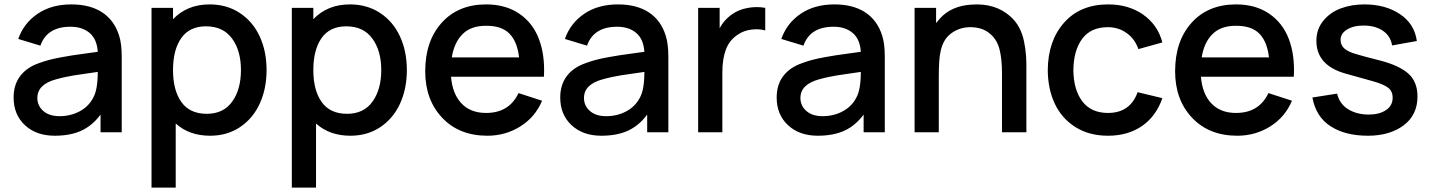

<svg xmlns="http://www.w3.org/2000/svg" viewBox="-20 -598 6470 868"><path d="M530.3 0H434.6V-80.1Q398.4 -30.8 348.6 -7.6Q298.8 15.6 227.1 15.6Q144 15.6 92.8 -32Q41.5 -79.6 41.5 -157.2Q41.5 -214.8 71.3 -254.2Q101.1 -293.5 156.2 -312.5Q178.2 -320.8 201.9 -327.1Q225.6 -333.5 257.1 -339.1Q288.6 -344.7 306.9 -347.7Q325.2 -350.6 366.9 -356.2Q408.7 -361.8 421.9 -363.8Q418.5 -420.4 385.5 -448.7Q352.5 -477.1 298.8 -477.1Q192.4 -477.1 162.6 -391.6L62.5 -421.9Q87.4 -493.2 149.9 -535.6Q212.4 -578.1 302.2 -578.1Q387.2 -578.1 442.1 -542Q497.1 -505.9 518.6 -436.5Q530.3 -400.9 530.3 -340.8ZM400.9 -155.3Q421.9 -190.9 421.9 -272.9Q403.3 -270 366.9 -264.9Q330.6 -259.8 315.2 -257.3Q299.8 -254.9 276.6 -250Q253.4 -245.1 234.4 -239.7Q148.9 -216.8 148.9 -155.3Q148.9 -119.6 175.8 -96.2Q202.6 -72.8 249 -72.8Q299.3 -72.8 340.1 -94.7Q380.9 -116.7 400.9 -155.3Z M927.7 -578.1Q1005.4 -578.1 1064.2 -539.3Q1123 -500.5 1154.1 -433.3Q1185.1 -366.2 1185.1 -281.2Q1185.1 -196.8 1154.3 -129.6Q1123.5 -62.5 1065.2 -23.4Q1006.8 15.6 929.7 15.6Q835.4 15.6 774.4 -39.6V250H665V-562.5H762.2V-511.2Q826.2 -578.1 927.7 -578.1ZM915 -83.5Q990.2 -83.5 1029.8 -138.7Q1069.3 -193.8 1069.3 -281.2Q1069.3 -368.7 1029.1 -423.8Q988.8 -479 911.1 -479Q836.9 -479 799.6 -426Q762.2 -373 762.2 -281.2Q762.2 -189.9 800 -136.7Q837.9 -83.5 915 -83.5Z M1562 -578.1Q1639.6 -578.1 1698.5 -539.3Q1757.3 -500.5 1788.3 -433.3Q1819.3 -366.2 1819.3 -281.2Q1819.3 -196.8 1788.6 -129.6Q1757.8 -62.5 1699.5 -23.4Q1641.1 15.6 1564 15.6Q1469.7 15.6 1408.7 -39.6V250H1299.3V-562.5H1396.5V-511.2Q1460.4 -578.1 1562 -578.1ZM1549.3 -83.5Q1624.5 -83.5 1664.1 -138.7Q1703.6 -193.8 1703.6 -281.2Q1703.6 -368.7 1663.3 -423.8Q1623 -479 1545.4 -479Q1471.2 -479 1433.8 -426Q1396.5 -373 1396.5 -281.2Q1396.5 -189.9 1434.3 -136.7Q1472.2 -83.5 1549.3 -83.5Z M2019 -251Q2025.4 -173.8 2066.2 -130.6Q2106.9 -87.4 2177.7 -87.4Q2281.7 -87.4 2324.2 -177.2L2430.7 -142.6Q2399.4 -68.4 2332.3 -26.4Q2265.1 15.6 2183.6 15.6Q2055.7 15.6 1979 -65.7Q1902.3 -147 1902.3 -275.9Q1902.3 -412.6 1977.1 -495.4Q2051.8 -578.1 2177.7 -578.1Q2266.1 -578.1 2327.6 -536.1Q2389.2 -494.1 2416.7 -420.9Q2444.3 -347.7 2439 -251ZM2177.7 -481.4Q2109.9 -481.9 2071.5 -444.1Q2033.2 -406.2 2022.5 -338.4H2326.7Q2318.8 -409.2 2283.4 -445.6Q2248 -481.9 2177.7 -481.4Z M3001.5 0H2905.8V-80.1Q2869.6 -30.8 2819.8 -7.6Q2770 15.6 2698.2 15.6Q2615.2 15.6 2564 -32Q2512.7 -79.6 2512.7 -157.2Q2512.7 -214.8 2542.5 -254.2Q2572.3 -293.5 2627.4 -312.5Q2649.4 -320.8 2673.1 -327.1Q2696.8 -333.5 2728.3 -339.1Q2759.8 -344.7 2778.1 -347.7Q2796.4 -350.6 2838.1 -356.2Q2879.9 -361.8 2893.1 -363.8Q2889.6 -420.4 2856.7 -448.7Q2823.7 -477.1 2770 -477.1Q2663.6 -477.1 2633.8 -391.6L2533.7 -421.9Q2558.6 -493.2 2621.1 -535.6Q2683.6 -578.1 2773.4 -578.1Q2858.4 -578.1 2913.3 -542Q2968.3 -505.9 2989.7 -436.5Q3001.5 -400.9 3001.5 -340.8ZM2872.1 -155.3Q2893.1 -190.9 2893.1 -272.9Q2874.5 -270 2838.1 -264.9Q2801.8 -259.8 2786.4 -257.3Q2771 -254.9 2747.8 -250Q2724.6 -245.1 2705.6 -239.7Q2620.1 -216.8 2620.1 -155.3Q2620.1 -119.6 2647 -96.2Q2673.8 -72.8 2720.2 -72.8Q2770.5 -72.8 2811.3 -94.7Q2852.1 -116.7 2872.1 -155.3Z M3285.2 -530.3Q3315.9 -553.7 3358.2 -561.8Q3400.4 -569.8 3439.5 -562.5V-460.4Q3413.6 -468.3 3378.7 -464.4Q3343.8 -460.4 3317.9 -442.9Q3278.8 -418.5 3262.2 -375.7Q3245.6 -333 3245.6 -271V0H3136.2V-562.5H3233.4V-470.7Q3253.9 -507.8 3285.2 -530.3Z M3980 0H3884.3V-80.1Q3848.1 -30.8 3798.3 -7.6Q3748.5 15.6 3676.8 15.6Q3593.8 15.6 3542.5 -32Q3491.2 -79.6 3491.2 -157.2Q3491.2 -214.8 3521 -254.2Q3550.8 -293.5 3606 -312.5Q3627.9 -320.8 3651.6 -327.1Q3675.3 -333.5 3706.8 -339.1Q3738.3 -344.7 3756.6 -347.7Q3774.9 -350.6 3816.7 -356.2Q3858.4 -361.8 3871.6 -363.8Q3868.2 -420.4 3835.2 -448.7Q3802.2 -477.1 3748.5 -477.1Q3642.1 -477.1 3612.3 -391.6L3512.2 -421.9Q3537.1 -493.2 3599.6 -535.6Q3662.1 -578.1 3752 -578.1Q3836.9 -578.1 3891.8 -542Q3946.8 -505.9 3968.3 -436.5Q3980 -400.9 3980 -340.8ZM3850.6 -155.3Q3871.6 -190.9 3871.6 -272.9Q3853 -270 3816.7 -264.9Q3780.3 -259.8 3764.9 -257.3Q3749.5 -254.9 3726.3 -250Q3703.1 -245.1 3684.1 -239.7Q3598.6 -216.8 3598.6 -155.3Q3598.6 -119.6 3625.5 -96.2Q3652.3 -72.8 3698.7 -72.8Q3749 -72.8 3789.8 -94.7Q3830.6 -116.7 3850.6 -155.3Z M4546.4 -524.9Q4571.3 -503.4 4586.9 -474.4Q4602.5 -445.3 4609.6 -410.2Q4616.7 -375 4618.7 -344.7Q4620.6 -314.5 4620.1 -272.9V0H4509.8V-268.6Q4509.8 -330.6 4498.8 -374.3Q4487.8 -418 4457.5 -443.8Q4421.9 -476.6 4359.9 -475.1Q4311 -472.2 4277.3 -444.8Q4241.7 -417.5 4231.4 -361.3Q4224.1 -330.1 4224.1 -247.1V-245.6V0H4114.7V-562.5H4211.9V-493.7L4229.5 -514.6Q4281.2 -571.8 4372.1 -577.1Q4478 -585 4546.4 -524.9Z M5234.9 -406.2 5126.5 -376Q5110.4 -422.4 5073.2 -448.7Q5036.1 -475.1 4988.8 -475.1Q4911.1 -475.1 4872.3 -422.4Q4833.5 -369.6 4832.5 -281.2Q4833.5 -191.4 4873.3 -139.4Q4913.1 -87.4 4988.8 -87.4Q5089.4 -87.4 5123 -181.2L5234.9 -154.3Q5206.5 -72.3 5142.8 -28.3Q5079.1 15.6 4988.8 15.6Q4904.3 15.6 4842.3 -23.2Q4780.3 -62 4748.8 -128.7Q4717.3 -195.3 4716.8 -281.2Q4717.8 -414.1 4791 -496.1Q4864.3 -578.1 4989.7 -578.1Q5082 -578.1 5147.9 -532Q5213.9 -485.8 5234.9 -406.2Z M5409.2 -251Q5415.5 -173.8 5456.3 -130.6Q5497.1 -87.4 5567.9 -87.4Q5671.9 -87.4 5714.4 -177.2L5820.8 -142.6Q5789.6 -68.4 5722.4 -26.4Q5655.3 15.6 5573.7 15.6Q5445.8 15.6 5369.1 -65.7Q5292.5 -147 5292.5 -275.9Q5292.5 -412.6 5367.2 -495.4Q5441.9 -578.1 5567.9 -578.1Q5656.2 -578.1 5717.8 -536.1Q5779.3 -494.1 5806.9 -420.9Q5834.5 -347.7 5829.1 -251ZM5567.9 -481.4Q5500 -481.9 5461.7 -444.1Q5423.3 -406.2 5412.6 -338.4H5716.8Q5709 -409.2 5673.6 -445.6Q5638.2 -481.9 5567.9 -481.4Z M6385.3 -412.6 6273.4 -392.6Q6266.6 -434.6 6233.4 -457.8Q6200.2 -481 6150.9 -482.4Q6103.5 -483.9 6072 -465.8Q6040.5 -447.8 6040.5 -417.5Q6040.5 -393.6 6058.3 -378.2Q6076.2 -362.8 6112.3 -353Q6149.4 -341.8 6216.3 -325.2Q6304.2 -302.7 6346.2 -265.9Q6388.2 -229 6388.2 -161.6Q6388.2 -78.1 6325.4 -31.2Q6262.7 15.6 6164.1 15.6Q6061.5 15.6 5995.4 -27.1Q5929.2 -69.8 5913.1 -157.2L6024.9 -174.8Q6035.6 -128.4 6074.7 -104.2Q6113.8 -80.1 6168.5 -80.1Q6215.3 -80.1 6245.6 -100.1Q6275.9 -120.1 6275.9 -156.2Q6275.9 -186.5 6254.9 -201.9Q6233.9 -217.3 6189.5 -230L6062 -265.6Q5931.2 -302.7 5931.2 -413.6Q5931.2 -465.8 5962.4 -504.2Q5993.7 -542.5 6042 -560.3Q6090.3 -578.1 6148.4 -578.1Q6243.7 -578.1 6309.3 -533.9Q6375 -489.7 6385.3 -412.6Z"/></svg>

Font: Manrope3 Semibold
Style: Regular
Weight: 600
Width: 4
Designer: Mikhail Sharanda
Foundry: Mikhail Sharanda
Version: Version 3.000;PS 003.000;hotconv 1.0.88;makeotf.lib2.5.64775